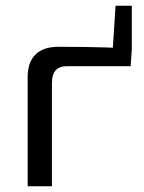

<svg xmlns="http://www.w3.org/2000/svg" viewBox="-20 -653 504 673"><path d="M185 -489Q229 -489 272 -488.5Q315 -488 357.5 -486.5Q400 -485 442 -481L438 -421H220Q190 -422 176 -407.5Q162 -393 162 -361V0H77V-383Q77 -435 104.5 -462Q132 -489 185 -489ZM442 -633V-481L374 -460L385 -633Z"/></svg>

Font: Exo 2
Style: Regular
Weight: 400
Designer: Natanael Gama
Foundry: Natanael Gama
Version: Version 2.010